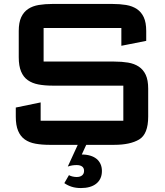

<svg xmlns="http://www.w3.org/2000/svg" viewBox="-20 -727 836 973"><path d="M60 -182 186 -208V-115Q186 -115 186 -115Q186 -115 186 -115H605Q605 -115 605 -115Q605 -115 605 -115V-293Q605 -293 605 -293Q605 -293 605 -293H246Q206.5 -293 174.8 -299Q143 -305 120.8 -320.8Q98.5 -336.5 86.8 -364.8Q75 -393 75 -437V-570Q75 -613 87.5 -639.8Q100 -666.5 122.5 -681.5Q145 -696.5 176.5 -701.8Q208 -707 246 -707H549Q587.5 -707 619 -701.8Q650.5 -696.5 673.2 -681.5Q696 -666.5 708.5 -639.8Q721 -613 721 -570V-520L595 -495V-585Q595 -585 595 -585Q595 -585 595 -585H201Q201 -585 201 -585Q201 -585 201 -585V-415Q201 -415 201 -415Q201 -415 201 -415H559Q597.5 -415 629 -409.8Q660.5 -404.5 683.2 -389.5Q706 -374.5 718.5 -347.8Q731 -321 731 -278V-136Q731 -47.5 685.2 -20.2Q639.5 7 559 7H231Q191.5 7 159.8 1.2Q128 -4.5 105.8 -20.2Q83.5 -36 71.8 -64Q60 -92 60 -136ZM374 7H417L394.5 56Q418.5 56 437.5 61.8Q456.5 67.5 469.5 78.2Q482.5 89 489.5 104.5Q496.5 120 496.5 139.5Q496.5 161 488.8 177.2Q481 193.5 467.2 204.2Q453.5 215 434 220.5Q414.5 226 390.5 226Q364 226 343.5 219.5Q323 213 306 201L329.5 160.5Q335.5 164.5 346.5 167.2Q357.5 170 368.5 170Q386 170 396 161.8Q406 153.5 406 139Q406 124 396 116.8Q386 109.5 368.5 109.5Q357 109.5 346.2 111.2Q335.5 113 323.5 117Z"/></svg>

Font: Science Gothic
Style: Regular
Weight: 400
Designer: Thomas Phinney, Vassil Kateliev, Brandon Buerkle
Foundry: Font Detective LLC
Version: Version 1.018